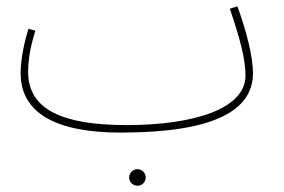

<svg xmlns="http://www.w3.org/2000/svg" viewBox="-20 -403 909 614"><path d="M366 21C663 21 789 -49 789 -169C789 -221 768 -305 739 -383L715 -375C748 -278 765 -214 765 -161C765 -55 600 -3 385 -3C183 -3 70 -51 70 -173C70 -221 81 -266 93 -305L71 -311C58 -269 46 -214 46 -169C46 -39 163 21 366 21ZM420 191C434 191 446 179 446 165C446 150 434 138 420 138C405 138 393 150 393 165C393 179 405 191 420 191Z"/></svg>

Font: Noto Sans Arabic SemCond Thin
Style: Regular
Weight: 100
Width: 4
Designer: Monotype Design Team, Nadine Chahine, Nizar Qandah and Khaled Hosny
Foundry: Monotype Imaging Inc.
Version: Version 2.012